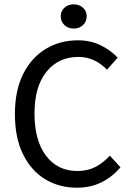

<svg xmlns="http://www.w3.org/2000/svg" viewBox="-20 -854 607 886"><path d="M335.4 12.2Q252.9 12.2 188.2 -27.1Q123.5 -66.4 86.2 -142.3Q48.8 -218.3 48.8 -327.6Q48.8 -436 86.7 -512Q124.5 -587.9 190.4 -627.9Q256.3 -668 340.3 -668Q399.4 -668 446.5 -644Q493.7 -620.1 522.9 -587.9L473.6 -532.2Q447.8 -559.6 414.8 -575.4Q381.8 -591.3 341.3 -591.3Q249.5 -591.3 194.3 -522.7Q139.2 -454.1 139.2 -330.6Q139.2 -205.6 192.4 -135.3Q245.6 -64.9 337.4 -64.9Q383.8 -64.9 419.7 -83.3Q455.6 -101.6 486.8 -135.7L536.1 -82Q497.6 -37.1 447.8 -12.5Q397.9 12.2 335.4 12.2ZM320.3 -722.2Q294.9 -722.2 277.6 -738Q260.3 -753.9 260.3 -778.8Q260.3 -803.2 277.6 -818.6Q294.9 -834 320.3 -834Q345.7 -834 362.8 -818.6Q379.9 -803.2 379.9 -778.8Q379.9 -753.9 362.8 -738Q345.7 -722.2 320.3 -722.2Z"/></svg>

Font: Varta Medium
Style: Regular
Weight: 500
Designer: Joana Correia, Viktoriya Grabowska, Eben Sorkin
Foundry: Sorkin Type Co.
Version: Version 1.004